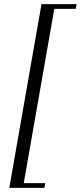

<svg xmlns="http://www.w3.org/2000/svg" viewBox="-20 -760 391 930"><path d="M25 150 181 -740H351L347 -717H243L95 127H199L195 150Z"/></svg>

Font: Spectral ExtraBold
Style: Italic
Weight: 800
Italic angle: -10°
Designer: Jean-Baptiste Levee
Foundry: Production Type
Version: Version 2.001